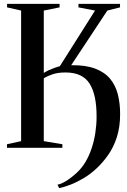

<svg xmlns="http://www.w3.org/2000/svg" viewBox="-20 -763 654 991"><path d="M285.5 208 276.5 190Q293.5 188 320.2 171.8Q347 155.5 374.8 130Q402.5 104.5 420.5 74Q440 41.5 453 2.5Q466 -36.5 472.2 -78.2Q478.5 -120 478.5 -160Q479 -273.5 442.5 -331.2Q406 -389 318 -389Q281 -389 254.2 -380.5Q227.5 -372 206 -359V-34.5L302 -18.5V0H16V-18.5L89 -34.5V-708.5L16.5 -725V-743H287.5V-725L206 -708.5V-386.5Q218 -394.5 233.5 -401.5Q249 -408.5 264.2 -413.8Q279.5 -419 289 -421.5L470.5 -708.5L385 -725V-743H599.5V-725L534 -708.5L347.5 -426.5Q421.5 -427.5 470.8 -409Q520 -390.5 548.2 -356.5Q576.5 -322.5 588.2 -276Q600 -229.5 600 -174.5Q600 -108 583.5 -56.2Q567 -4.5 539.2 35.5Q511.5 75.5 476.5 108Q445 137 410.8 157.2Q376.5 177.5 344.2 190Q312 202.5 285.5 208Z"/></svg>

Font: Merriweather 144pt Medium
Style: Regular
Weight: 500
Version: Version 2.100